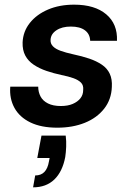

<svg xmlns="http://www.w3.org/2000/svg" viewBox="-20 -536 567 824"><path d="M226 12Q157 12 110.5 -10.5Q64 -33 42 -73Q20 -113 24 -164H144Q144 -141 154 -122Q164 -103 186 -92Q208 -81 241 -81Q271 -81 292 -90Q313 -99 325 -114Q337 -129 337 -150Q339 -170 327.5 -181.5Q316 -193 295 -200.5Q274 -208 244 -214Q211 -221 180 -231.5Q149 -242 125 -258Q101 -274 88.5 -297.5Q76 -321 77 -354Q79 -401 108 -437.5Q137 -474 186 -495Q235 -516 298 -516Q387 -516 436 -474.5Q485 -433 482 -361H367Q366 -390 344.5 -406Q323 -422 284 -422Q246 -422 222 -406Q198 -390 197 -365Q196 -349 207 -337.5Q218 -326 240 -318Q262 -310 294 -303Q332 -295 363 -284.5Q394 -274 417 -258.5Q440 -243 451 -219.5Q462 -196 460 -163Q458 -109 427 -69.5Q396 -30 344 -9Q292 12 226 12ZM122 268 131 217Q156 217 170.5 202Q185 187 190 157L193 142H140L158 46H262Q265 70 264 94Q263 118 260 138Q248 201 213 234.5Q178 268 122 268Z"/></svg>

Font: DM Sans SemiBold
Style: Italic
Weight: 600
Italic angle: -10°
Designer: Colophon Foundry, Jonny Pinhorn
Foundry: Colophon Foundry
Version: Version 4.004;gftools[0.9.30]